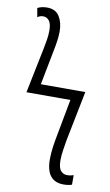

<svg xmlns="http://www.w3.org/2000/svg" viewBox="-85 -768 471 822"><g transform="rotate(10 151.0 -357.0)"><path d="M252 9.8Q175.8 9.8 175.8 -86.4Q175.8 -112.3 179.7 -140.1Q183.6 -168 188 -189.5L218.3 -351.6H27.3L67.4 -547.9Q71.8 -570.8 75 -589.8Q78.1 -608.9 78.1 -628.9Q78.1 -658.2 67.9 -671.1Q57.6 -684.1 42 -684.1Q27.8 -684.1 17.1 -675.8L10.3 -714.8Q28.3 -724.1 51.3 -724.1Q88.9 -724.1 105.5 -697.5Q122.1 -670.9 122.1 -632.8Q122.1 -614.7 119.4 -594Q116.7 -573.2 110.8 -544.4L82 -396H275.4L231.9 -178.2Q229 -160.6 225.1 -135.7Q221.2 -110.8 221.2 -90.3Q221.2 -57.1 232.7 -44.4Q244.1 -31.7 261.2 -32.2Q274.9 -32.2 288.1 -37.1V4.4Q272.9 9.8 252 9.8Z"/></g></svg>

Font: Open Sans Condensed Light
Style: Regular
Weight: 300
Width: 3
Designer: Monotype Design Team
Foundry: Monotype Imaging Inc.
Version: Version 3.003; ttfautohint (v1.8.4)